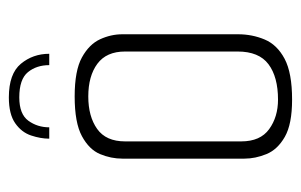

<svg xmlns="http://www.w3.org/2000/svg" viewBox="-140 -520 664 423"><g transform="rotate(-90 191.5 -308.0)"><path d="M189 -620Q241 -620 263 -593.5Q285 -567 285 -531H260Q260 -559 244.5 -578Q229 -597 189 -597Q152 -597 137.5 -577Q123 -557 123 -531H98Q98 -550 105 -571Q112 -592 132 -606Q152 -620 189 -620ZM184 4Q130 4 102 -12Q74 -28 64 -52.5Q54 -77 54 -101V-370Q54 -395 64 -419Q74 -443 103.5 -459Q133 -475 191 -475Q248 -475 277 -459Q306 -443 317 -419Q328 -395 328 -370V-115Q328 -84 316.5 -56.5Q305 -29 274 -12.5Q243 4 184 4ZM184 -27Q234 -27 262 -48Q290 -69 290 -116V-364Q290 -405 263 -425Q236 -445 191 -445Q147 -445 119.5 -425.5Q92 -406 92 -364V-108Q92 -66 119 -46.5Q146 -27 184 -27Z"/></g></svg>

Font: Smooch Sans Thin Light
Style: Regular
Weight: 300
Version: Version 1.010